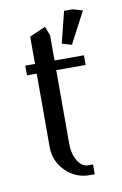

<svg xmlns="http://www.w3.org/2000/svg" viewBox="-68 -577 392 619"><g transform="rotate(-10 128.0 -268.0)"><path d="M32.2 -352.1V-383.8H64V-473.1L116.2 -496.1L127.9 -466.8V-383.8H224.1V-352.1H127.9V-111.8Q127.9 -78.1 141.8 -55.2Q155.8 -32.2 175.8 -32.2H191.9V0H175.8Q129.4 0 96.7 -32.7Q64 -65.4 64 -111.8V-352.1ZM160.2 -433.1 186 -536.1H213.9L246.1 -526.9L191.9 -423.8Z"/></g></svg>

Font: Gawaa
Style: Regular
Weight: 400
Designer: T. Christopher White
Version: Version 1.0